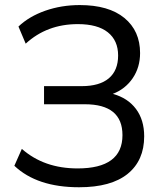

<svg xmlns="http://www.w3.org/2000/svg" viewBox="-20 -749 663 777"><path d="M299.8 8.8Q129.9 8.8 38.1 -78.1L68.4 -146.5Q158.2 -67.4 293.9 -67.4Q475.6 -67.4 475.6 -202.1Q475.6 -327.1 323.2 -327.1H158.2V-400.4H310.5Q382.8 -400.4 420.4 -432.1Q458 -463.9 458 -524.4Q458 -585 416.5 -618.2Q375 -651.4 294.9 -651.4Q169.9 -651.4 84 -572.3L54.7 -641.6Q97.7 -682.6 163.1 -705.6Q228.5 -728.5 302.7 -728.5Q419.9 -728.5 483.4 -676.3Q546.9 -624 546.9 -534.2Q546.9 -476.6 517.1 -432.6Q487.3 -388.7 436.5 -369.1Q497.1 -352.5 530.3 -308.1Q563.5 -263.7 563.5 -197.3Q563.5 -99.6 496.6 -45.4Q429.7 8.8 299.8 8.8Z"/></svg>

Font: Min Sans
Style: Regular
Weight: 400
Designer: Jinseong-Kim, NotoSansCJK, Nunito
Foundry: Jinseong-Kim
Version: Version 1.400;Glyphs 3.1.2 (3151)